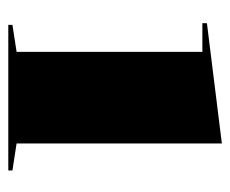

<svg xmlns="http://www.w3.org/2000/svg" viewBox="-66 -489 555 463"><g transform="rotate(90 211.5 -257.5)"><path d="M40 0V-10L105 -20V-468H36V-479L326 -515V-20L391 -10V0Z"/></g></svg>

Font: Kalnia SemiExpanded Medium
Style: Regular
Weight: 500
Width: 6
Designer: Frida Medrano
Foundry: Frida Medrano
Version: Version 1.105